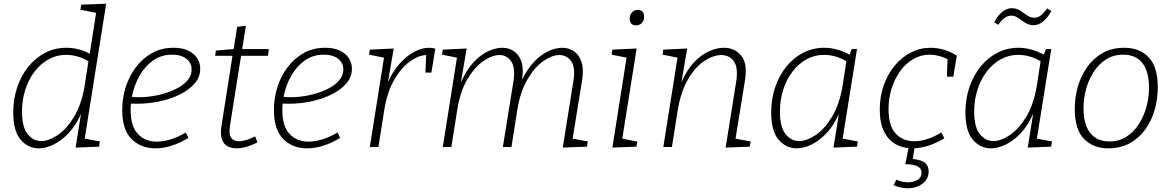

<svg xmlns="http://www.w3.org/2000/svg" viewBox="-20 -788 6279 1029"><path d="M187 7Q131 7 91 -39Q51 -85 51 -186Q51 -257 72 -319.5Q93 -382 131.5 -430Q170 -478 222 -505Q274 -532 336 -532Q365 -532 396 -525Q427 -518 461 -500L495 -719L411 -736L415 -763L549 -768L434 -45L515 -30L511 -2L385 3L414 -177Q385 -113 346 -72.5Q307 -32 265.5 -12.5Q224 7 187 7ZM201 -32Q241 -32 289 -64Q337 -96 377 -162Q417 -228 434 -330L454 -460Q423 -478 393 -486Q363 -494 334 -494Q283 -494 240 -470Q197 -446 165 -404Q133 -362 115.5 -307Q98 -252 98 -190Q98 -107 128 -69.5Q158 -32 201 -32Z M812 7Q736 7 685.5 -42.5Q635 -92 635 -199Q635 -261 653.5 -320.5Q672 -380 708 -427.5Q744 -475 794.5 -503.5Q845 -532 909 -532Q977 -532 1015 -500Q1053 -468 1053 -419Q1053 -375 1023 -340.5Q993 -306 943.5 -281.5Q894 -257 834 -244.5Q774 -232 715 -232Q698 -232 682 -233Q680 -216 680 -199Q680 -111 719 -70Q758 -29 820 -29Q893 -29 976 -78L990 -49Q898 7 812 7ZM902 -495Q844 -495 800 -463.5Q756 -432 727 -380.5Q698 -329 687 -269Q706 -267 727 -267Q774 -267 823 -277.5Q872 -288 914 -307Q956 -326 981.5 -353.5Q1007 -381 1007 -416Q1007 -451 979 -473Q951 -495 902 -495Z M1360 -25Q1297 7 1248 7Q1209 7 1186.5 -14Q1164 -35 1164 -79Q1164 -87 1164.5 -93.5Q1165 -100 1166 -107L1226 -489H1133L1137 -517L1232 -525L1251 -644L1298 -650L1278 -525H1421L1416 -489H1272L1212 -111Q1212 -106 1211 -100Q1210 -94 1210 -87Q1210 -56 1224 -43.5Q1238 -31 1260 -31Q1279 -31 1301 -38Q1323 -45 1347 -57Z M1625 7Q1549 7 1498.5 -42.5Q1448 -92 1448 -199Q1448 -261 1466.5 -320.5Q1485 -380 1521 -427.5Q1557 -475 1607.5 -503.5Q1658 -532 1722 -532Q1790 -532 1828 -500Q1866 -468 1866 -419Q1866 -375 1836 -340.5Q1806 -306 1756.5 -281.5Q1707 -257 1647 -244.5Q1587 -232 1528 -232Q1511 -232 1495 -233Q1493 -216 1493 -199Q1493 -111 1532 -70Q1571 -29 1633 -29Q1706 -29 1789 -78L1803 -49Q1711 7 1625 7ZM1715 -495Q1657 -495 1613 -463.5Q1569 -432 1540 -380.5Q1511 -329 1500 -269Q1519 -267 1540 -267Q1587 -267 1636 -277.5Q1685 -288 1727 -307Q1769 -326 1794.5 -353.5Q1820 -381 1820 -416Q1820 -451 1792 -473Q1764 -495 1715 -495Z M1962 0 2038 -479 1958 -495 1962 -522 2090 -528 2059 -347Q2084 -404 2120.5 -445.5Q2157 -487 2198.5 -509.5Q2240 -532 2280 -532Q2299 -532 2313 -527L2292 -399H2260L2264 -493Q2225 -492 2178.5 -459.5Q2132 -427 2093.5 -361.5Q2055 -296 2039 -196L2008 0Z M2996 3 3053 -354Q3065 -426 3041.5 -459.5Q3018 -493 2978 -493Q2939 -493 2892.5 -461Q2846 -429 2807 -363Q2768 -297 2752 -196L2721 0H2675L2732 -354Q2743 -426 2719.5 -459.5Q2696 -493 2657 -493Q2618 -493 2571 -461Q2524 -429 2485 -363.5Q2446 -298 2430 -196L2399 0H2353L2429 -479L2349 -495L2353 -522L2481 -528L2450 -346Q2480 -414 2518.5 -455Q2557 -496 2597.5 -514Q2638 -532 2671 -532Q2707 -532 2734.5 -513.5Q2762 -495 2774.5 -457.5Q2787 -420 2778 -363L2777 -359Q2808 -422 2845.5 -460Q2883 -498 2921.5 -515Q2960 -532 2993 -532Q3029 -532 3056.5 -513Q3084 -494 3096.5 -456Q3109 -418 3100 -360L3049 -45L3130 -30L3126 -2Z M3262 3 3338 -479 3258 -495 3262 -522 3392 -528 3315 -45 3396 -29 3391 -2ZM3389 -652Q3355 -652 3355 -689Q3355 -708 3367 -721.5Q3379 -735 3398 -735Q3432 -735 3432 -698Q3432 -678 3420 -665Q3408 -652 3389 -652Z M3869 3 3926 -354Q3937 -427 3912.5 -460Q3888 -493 3846 -493Q3804 -493 3756 -462Q3708 -431 3668.5 -365Q3629 -299 3612 -196L3581 0H3535L3611 -479L3531 -495L3535 -522L3663 -528L3632 -347Q3662 -415 3701 -455.5Q3740 -496 3781.5 -514Q3823 -532 3859 -532Q3918 -532 3952.5 -489.5Q3987 -447 3973 -360L3922 -45L4003 -30L3998 -2Z M4249 7Q4193 7 4153 -39Q4113 -85 4113 -186Q4113 -257 4134 -319.5Q4155 -382 4193.5 -430Q4232 -478 4284 -505Q4336 -532 4398 -532Q4429 -532 4462.5 -523.5Q4496 -515 4533 -495L4545 -525H4573L4496 -45L4577 -30L4573 -2L4447 3L4476 -178Q4447 -113 4408 -72.5Q4369 -32 4327.5 -12.5Q4286 7 4249 7ZM4263 -32Q4303 -32 4351 -64Q4399 -96 4439 -162Q4479 -228 4496 -330L4516 -460Q4485 -478 4455 -486Q4425 -494 4396 -494Q4345 -494 4302 -470Q4259 -446 4227 -404Q4195 -362 4177.5 -307Q4160 -252 4160 -190Q4160 -107 4190 -69.5Q4220 -32 4263 -32Z M4870 7Q4820 7 4780.5 -15Q4741 -37 4718 -83Q4695 -129 4695 -201Q4695 -270 4716 -330Q4737 -390 4774.5 -435.5Q4812 -481 4861.5 -506.5Q4911 -532 4967 -532Q5001 -532 5037 -522Q5073 -512 5108 -490L5089 -377H5055L5058 -471Q5008 -495 4963 -495Q4915 -495 4874.5 -471.5Q4834 -448 4804.5 -407Q4775 -366 4758.5 -313.5Q4742 -261 4742 -204Q4742 -112 4781 -71.5Q4820 -31 4880 -31Q4947 -31 5025 -78L5041 -47Q4997 -20 4953 -6.5Q4909 7 4870 7ZM4845 221Q4806 221 4769 204L4784 175Q4815 189 4847 189Q4876 189 4897.5 176Q4919 163 4919 137Q4919 114 4896.5 103Q4874 92 4832 92L4850 0H4882L4872 64Q4920 69 4938.5 85.5Q4957 102 4957 130Q4957 172 4924 196.5Q4891 221 4845 221Z M5290 7Q5234 7 5194 -39Q5154 -85 5154 -186Q5154 -257 5175 -319.5Q5196 -382 5234.5 -430Q5273 -478 5325 -505Q5377 -532 5439 -532Q5470 -532 5503.5 -523.5Q5537 -515 5574 -495L5586 -525H5614L5537 -45L5618 -30L5614 -2L5488 3L5517 -178Q5488 -113 5449 -72.5Q5410 -32 5368.5 -12.5Q5327 7 5290 7ZM5304 -32Q5344 -32 5392 -64Q5440 -96 5480 -162Q5520 -228 5537 -330L5557 -460Q5526 -478 5496 -486Q5466 -494 5437 -494Q5386 -494 5343 -470Q5300 -446 5268 -404Q5236 -362 5218.5 -307Q5201 -252 5201 -190Q5201 -107 5231 -69.5Q5261 -32 5304 -32ZM5520 -653Q5494 -653 5474.5 -666Q5455 -679 5437.5 -691.5Q5420 -704 5399 -704Q5363 -704 5330 -655L5308 -669Q5330 -708 5353.5 -726Q5377 -744 5402 -744Q5428 -744 5447.5 -731Q5467 -718 5485 -705.5Q5503 -693 5525 -693Q5558 -693 5592 -743L5615 -729Q5593 -690 5569 -671.5Q5545 -653 5520 -653Z M6006 -532Q6087 -532 6136 -481Q6185 -430 6185 -320Q6185 -259 6168.5 -200.5Q6152 -142 6118.5 -95Q6085 -48 6035 -20.5Q5985 7 5919 7Q5840 7 5790 -43Q5740 -93 5740 -205Q5740 -267 5757 -325Q5774 -383 5807.5 -430Q5841 -477 5890.5 -504.5Q5940 -532 6006 -532ZM6000 -495Q5947 -495 5907.5 -469.5Q5868 -444 5841 -402Q5814 -360 5800.5 -309.5Q5787 -259 5787 -208Q5787 -122 5822.5 -76Q5858 -30 5926 -30Q5977 -30 6016.5 -55Q6056 -80 6083 -122Q6110 -164 6124 -215Q6138 -266 6138 -318Q6138 -404 6103 -449.5Q6068 -495 6000 -495Z"/></svg>

Font: Bitter Light
Style: Italic
Weight: 300
Italic angle: -9°
Designer: Sol Matas, and Bitter project Authors
Foundry: Sol Matas
Version: Version 2.001